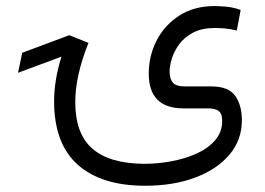

<svg xmlns="http://www.w3.org/2000/svg" viewBox="-20 -360 861 624"><path d="M267.6 -220.7Q224.6 -113.8 224.6 -27.8Q224.6 74.7 280.5 123.3Q336.4 171.9 449.2 172.4Q491.7 172.4 536.1 164.3Q580.6 156.2 618.2 139.4Q655.8 122.6 679 95.9Q702.1 69.3 702.1 32.7Q702.1 9.3 690.7 0.7Q679.2 -7.8 656.2 -7.8H576.2Q463.4 -7.8 463.4 -121.1Q463.4 -178.2 489 -228.3Q514.6 -278.3 562.7 -309.3Q610.8 -340.3 677.7 -340.3Q690.9 -340.3 714.6 -338.4Q738.3 -336.4 762.2 -327.6L749.5 -260.7Q729 -266.1 710 -267.6Q690.9 -269 677.7 -269Q636.2 -269 607.9 -254.2Q579.6 -239.3 562.7 -216.6Q545.9 -193.8 538.6 -169.7Q531.2 -145.5 531.2 -127.4Q531.2 -104 541.7 -91.6Q552.2 -79.1 581.1 -79.1H668.9Q723.6 -78.6 744.9 -47.9Q766.1 -17.1 766.1 30.8Q766.1 95.2 725.3 143.1Q684.6 190.9 613.8 217.3Q543 243.7 451.7 243.7Q309.6 243.7 232.7 175.3Q155.8 106.9 155.8 -31.2Q155.8 -99.1 179.7 -175.8L38.6 -123.5L52.2 -188.5L205.1 -245.6V-246.1V-245.6L205.6 -246.1L205.1 -245.6Z"/></svg>

Font: Vazir Light FD
Style: Light-FD
Weight: 300
Designer: Saber Rastikerdar
Foundry: Saber Rastikerdar
Version: Version 30.1.0